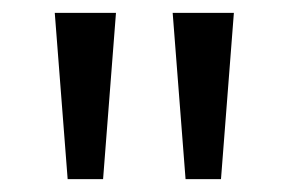

<svg xmlns="http://www.w3.org/2000/svg" viewBox="-20 -734 448 298"><path d="M140 -456H85L65 -714H160ZM323 -456H268L248 -714H343Z"/></svg>

Font: Noto Sans Wancho
Style: Regular
Weight: 400
Designer: Monotype Design Team
Foundry: Monotype Imaging Inc.
Version: Version 2.001; ttfautohint (v1.8.4.7-5d5b)